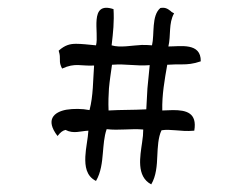

<svg xmlns="http://www.w3.org/2000/svg" viewBox="-20 -776 653 504"><path d="M507 -615C508 -665 453 -654 422 -654C429 -683 422 -715 437 -741C432 -744 431 -744 430 -745L428 -747C419 -754 413 -757 401 -755C377 -735 386 -686 379 -657C370 -658 361 -658 352 -658C328 -657 295 -650 273 -657C277 -691 280 -719 278 -752C212 -774 241 -689 232 -657C211 -659 194 -661 180 -661C164 -661 151 -658 134 -643C136 -636 137 -632 137 -629C138 -615 135 -612 143 -596C178 -612 192 -602 227 -604C224 -565 225 -525 215 -487C195 -491 173 -491 154 -488C122 -482 98 -462 131 -419C139 -429 144 -433 152 -435C173 -424 191 -432 212 -433C211 -413 205 -388 204 -365C203 -340 206 -314 232 -301C245 -323 248 -350 250 -374C252 -395 253 -417 260 -437C292 -433 324 -439 356 -436C356 -426 355 -414 353 -402C348 -366 337 -313 377 -292C390 -314 392 -341 393 -368C394 -388 395 -416 404 -434C416 -436 428 -435 441 -434C455 -433 470 -431 490 -433C498 -480 469 -487 434 -487C425 -487 415 -486 406 -486C405 -527 412 -566 419 -606C433 -607 445 -607 458 -607C472 -607 487 -608 507 -615ZM373 -605C371 -585 369 -565 367 -544C366 -526 365 -508 364 -489C328 -487 298 -488 265 -486C264 -508 265 -527 266 -544C268 -566 271 -584 274 -606C312 -609 336 -602 373 -605Z"/></svg>

Font: Yuji Syuku Std R
Style: Regular
Weight: 400
Designer: Kataoka Yuji
Foundry: Kinuta Font Factory
Version: Version 3.000;hotconv 1.0.111;makeotfexe 2.5.65597